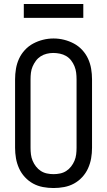

<svg xmlns="http://www.w3.org/2000/svg" viewBox="-20 -940 540 968"><path d="M250 8Q223 8 196.5 3Q170 -2 147 -14.5Q124 -27 105.5 -47Q87 -67 76 -91.5Q65 -116 60.5 -142Q56 -168 56 -195V-540Q56 -567 60.5 -593.5Q65 -620 76 -644Q87 -668 105.5 -688Q124 -708 147.5 -720.5Q171 -733 197 -739.5Q223 -746 250 -746Q277 -746 303 -739.5Q329 -733 352.5 -720.5Q376 -708 394.5 -688Q413 -668 424 -644Q435 -620 439.5 -593.5Q444 -567 444 -540V-195Q444 -168 439.5 -142Q435 -116 424 -91.5Q413 -67 394.5 -47Q376 -27 353 -14.5Q330 -2 303.5 3Q277 8 250 8ZM250 -62Q267 -62 283.5 -65.5Q300 -69 314 -78Q328 -87 338.5 -100.5Q349 -114 355.5 -129.5Q362 -145 364 -161.5Q366 -178 366 -195V-540Q366 -557 364 -573.5Q362 -590 355.5 -606Q349 -622 338.5 -635.5Q328 -649 313.5 -657.5Q299 -666 282 -669.5Q265 -673 248 -673Q232 -673 215.5 -669Q199 -665 185 -656Q171 -647 161 -633.5Q151 -620 144.5 -605Q138 -590 136 -573.5Q134 -557 134 -540V-195Q134 -178 136 -161.5Q138 -145 144.5 -129.5Q151 -114 161.5 -100.5Q172 -87 186 -78Q200 -69 216.5 -65.5Q233 -62 250 -62ZM100 -850V-920H400V-850Z"/></svg>

Font: Zed Sans
Style: Regular
Weight: 400
Designer: Belleve Invis
Foundry: Belleve Invis
Version: Version 1.0.0; ttfautohint (v1.8.4)